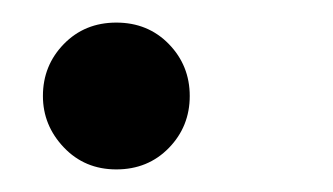

<svg xmlns="http://www.w3.org/2000/svg" viewBox="-20 -140 295 170"><path d="M83 10Q55 10 36.5 -9.5Q18 -29 18 -55Q18 -82 36.5 -101Q55 -120 83 -120Q111 -120 129.5 -101Q148 -82 148 -55Q148 -28 129.5 -9Q111 10 83 10Z"/></svg>

Font: Be Vietnam Pro
Style: Italic
Weight: 400
Italic angle: -12°
Designer: Lam Bao, Tony Le, Vietanh Nguyen
Foundry: Yellow Type Foundry
Version: Version 1.002; ttfautohint (v1.8.3)